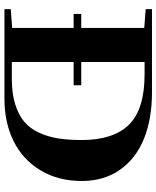

<svg xmlns="http://www.w3.org/2000/svg" viewBox="60 -763 703 863"><g transform="rotate(90 411.5 -331.5)"><path d="M21 0V-28.3L105.5 -34.7V-311H42.5V-345.2H105.5V-628.4L21 -634.8V-663.1H395Q514.2 -663.1 603.3 -627.2Q692.4 -591.3 742.9 -519.5Q793.5 -447.8 793.5 -347.7Q793.5 -242.2 746.1 -162.8Q698.7 -83.5 615.5 -41.7Q532.2 0 424.3 0ZM258.8 -33.2H335Q399.9 -33.2 448 -48.1Q496.1 -63 526.9 -88.9Q557.6 -114.7 576.2 -155Q594.7 -195.3 602.1 -241.2Q609.4 -287.1 609.4 -346.7Q609.4 -489.7 540.3 -559.8Q471.2 -629.9 314 -629.9H258.8V-345.2H363.3V-311H258.8Z"/></g></svg>

Font: Elstob
Style: Bold
Weight: 700
Designer: Peter S. Baker
Version: Version 1.015